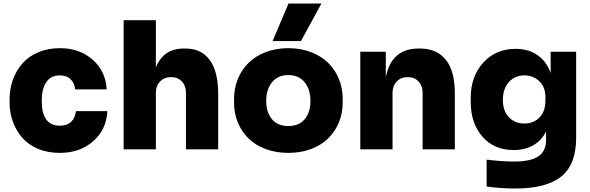

<svg xmlns="http://www.w3.org/2000/svg" viewBox="-20 -844 3336 1085"><path d="M317.9 20Q248.5 20 193.4 -3.7Q138.2 -27.3 104 -67.6Q69.8 -107.9 52 -158.2Q34.2 -208.5 34.2 -264.2V-284.2Q34.2 -342.3 53 -394Q71.8 -445.8 106.7 -485.6Q141.6 -525.4 196.3 -548.6Q251 -571.8 317.9 -571.8Q430.2 -571.8 503.7 -506.6Q577.1 -441.4 583 -338.9H404.8Q401.9 -373.5 379.4 -395.8Q356.9 -418 317.9 -418Q267.1 -418 241.5 -379.6Q215.8 -341.3 215.8 -273.9Q215.8 -133.8 317.9 -133.8Q358.9 -133.8 381.8 -155.3Q404.8 -176.8 409.2 -215.8H586.9Q581.1 -110.8 506.1 -45.4Q431.2 20 317.9 20Z M860.8 0H678.7V-730H860.8V-462.9Q902.8 -569.8 1020 -569.8H1027.8Q1118.2 -569.8 1165.5 -504.6Q1212.9 -439.5 1212.9 -314V0H1030.8V-320.8Q1030.8 -359.4 1007.6 -383.8Q984.4 -408.2 946.8 -408.2Q908.7 -408.2 884.8 -383.5Q860.8 -358.9 860.8 -318.8Z M1680.7 -611.8H1520.5L1610.4 -824.2H1796.4ZM1302.7 -262.2V-286.1Q1302.7 -346.2 1324.5 -398.7Q1346.2 -451.2 1385.3 -489.5Q1424.3 -527.8 1482.4 -549.8Q1540.5 -571.8 1609.4 -571.8Q1678.2 -571.8 1736.3 -549.8Q1794.4 -527.8 1833.7 -489.5Q1873 -451.2 1894.8 -398.7Q1916.5 -346.2 1916.5 -286.1V-262.2Q1916.5 -204.1 1895.5 -153.1Q1874.5 -102.1 1836.2 -63.5Q1797.9 -24.9 1739.3 -2.4Q1680.7 20 1609.4 20Q1538.1 20 1479.5 -2.4Q1420.9 -24.9 1382.6 -63.5Q1344.2 -102.1 1323.5 -153.1Q1302.7 -204.1 1302.7 -262.2ZM1734.4 -273.9Q1734.4 -339.4 1701.2 -379.6Q1668 -419.9 1609.4 -419.9Q1550.8 -419.9 1517.6 -379.6Q1484.4 -339.4 1484.4 -273.9Q1484.4 -209.5 1516.6 -170.7Q1548.8 -131.8 1609.4 -131.8Q1669.9 -131.8 1702.1 -170.7Q1734.4 -209.5 1734.4 -273.9Z M2198.2 0H2016.1V-551.8H2160.2V-407.2Q2191.4 -569.8 2345.2 -569.8H2353Q2448.2 -569.8 2499.3 -506.3Q2550.3 -442.9 2550.3 -315.9V0H2368.2V-320.8Q2368.2 -359.4 2345.2 -383.8Q2322.3 -408.2 2284.2 -408.2Q2245.6 -408.2 2221.9 -383.5Q2198.2 -358.9 2198.2 -318.8Z M2893.1 221.2Q2805.2 221.2 2730 210V58.1Q2814 68.8 2886.7 68.8Q2979 68.8 3022.5 39.3Q3065.9 9.8 3065.9 -53.2V-101.1Q3040.5 -50.3 2993.9 -23.2Q2947.3 3.9 2882.8 3.9Q2772 3.9 2706.1 -71.8Q2640.1 -147.5 2640.1 -268.1V-292Q2640.1 -411.6 2710.7 -489.7Q2781.2 -567.9 2894 -567.9Q2966.3 -567.9 3017.1 -532.7Q3067.9 -497.6 3091.8 -431.2V-551.8H3235.8V-64.9Q3235.8 85.9 3151.6 153.6Q3067.4 221.2 2893.1 221.2ZM2943.8 -146Q2994.6 -146 3028.3 -179.9Q3062 -213.9 3062 -272.9V-296.9Q3062 -352.5 3027.3 -385.3Q2992.7 -418 2943.8 -418Q2889.6 -418 2855.7 -380.1Q2821.8 -342.3 2821.8 -279.8Q2821.8 -217.8 2855.5 -181.9Q2889.2 -146 2943.8 -146Z"/></svg>

Font: Sora ExtraBold
Style: Regular
Weight: 800
Designer: Jonathan Barnbrook, Julián Moncada
Foundry: Barnbrook Fonts
Version: Version 2.000